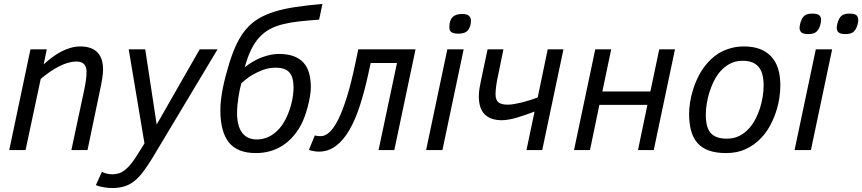

<svg xmlns="http://www.w3.org/2000/svg" viewBox="-20 -763 4383 976"><path d="M342.8 0 407.2 -301.8Q413.1 -329.6 416.5 -353Q419.9 -376.5 419.9 -399.9Q419.9 -422.9 407.5 -436.5Q395 -450.2 368.2 -450.2Q329.6 -450.2 282.7 -426.8Q235.8 -403.3 187 -361.8L109.9 0H26.9L134.8 -512.2H217.8L202.1 -436Q223.6 -455.6 246.3 -472.4Q269 -489.3 292.2 -501.2Q315.4 -513.2 339.4 -520Q363.3 -526.9 387.2 -526.9Q419.9 -526.9 442.1 -518.1Q464.4 -509.3 478 -493.7Q491.7 -478 497.8 -456.5Q503.9 -435.1 503.9 -410.2Q503.9 -392.1 499.8 -364.7Q495.6 -337.4 487.8 -301.8L424.8 0Z M498 110.8Q508.8 116.2 522.7 119.6Q536.6 123 552.2 123Q570.3 123 586.7 117.2Q603 111.3 618.9 98.1Q634.8 85 651.4 63.2Q668 41.5 687 9.8L714.4 -34.2L634.3 -512.2H718.3L776.4 -129.9L995.1 -512.2H1085.9L755.4 39.1Q729.5 81.5 707.3 110.8Q685.1 140.1 661.6 158.4Q638.2 176.8 611.1 184.8Q584 192.9 549.3 192.9Q538.1 192.9 526.6 191.7Q515.1 190.4 504.4 188.5Q493.7 186.5 484.1 183.8Q474.6 181.2 467.3 178.2Z M1224.1 -420.9Q1244.6 -437.5 1266.8 -450.4Q1289.1 -463.4 1311.5 -471.7Q1334 -480 1355.5 -484.4Q1377 -488.8 1397 -488.8Q1441.4 -488.8 1472.7 -477.3Q1503.9 -465.8 1523.2 -444.1Q1542.5 -422.4 1551.3 -390.9Q1560.1 -359.4 1560.1 -318.8Q1560.1 -300.3 1555.9 -274.7Q1551.8 -249 1544.7 -221.7Q1537.6 -194.3 1527.8 -168Q1518.1 -141.6 1506.3 -121.1Q1469.2 -55.7 1411.9 -20.3Q1354.5 15.1 1280.3 15.1Q1186.5 15.1 1143.3 -39.3Q1100.1 -93.8 1100.1 -204.1Q1100.1 -227.5 1103.3 -255.1Q1106.4 -282.7 1112.3 -312.7Q1118.2 -342.8 1126.5 -374.8Q1134.8 -406.7 1145 -439.9Q1163.1 -498.5 1184.1 -541.7Q1205.1 -585 1232.4 -616.5Q1259.8 -647.9 1295.2 -668.9Q1330.6 -689.9 1377.2 -704.3Q1423.8 -718.8 1483.4 -727.5Q1543 -736.3 1619.1 -743.2L1602.1 -663.1Q1547.4 -659.2 1502 -654.3Q1456.5 -649.4 1419.2 -640.1Q1381.8 -630.9 1352.1 -615Q1322.3 -599.1 1298.6 -573.5Q1274.9 -547.9 1256.6 -510.5Q1238.3 -473.1 1224.1 -420.9ZM1207 -339.8Q1203.1 -327.1 1199.2 -308.8Q1195.3 -290.5 1192.1 -270Q1189 -249.5 1187 -228.3Q1185.1 -207 1185.1 -189Q1185.1 -122.1 1210.9 -88.1Q1236.8 -54.2 1285.2 -54.2Q1329.1 -54.2 1365.5 -78.9Q1401.9 -103.5 1425.3 -145Q1436 -163.6 1444.8 -185.5Q1453.6 -207.5 1459.7 -230.2Q1465.8 -252.9 1469 -275.4Q1472.2 -297.9 1472.2 -317.9Q1472.2 -371.1 1450.9 -395Q1429.7 -418.9 1381.3 -418.9Q1345.2 -418.9 1313.7 -406.5Q1282.2 -394 1258.3 -379.4Q1230.5 -361.8 1207 -339.8Z M1864.3 -442.9 1853 -391.1Q1834 -302.7 1810.5 -229.5Q1787.1 -156.2 1756.8 -103.5Q1726.6 -50.8 1688 -21.5Q1649.4 7.8 1600.1 7.8Q1594.2 7.8 1586.9 7.1Q1579.6 6.3 1572.8 4.9Q1565.9 3.4 1559.8 2Q1553.7 0.5 1550.3 -1L1580.1 -74.2Q1588.4 -72.3 1596.7 -71.5Q1605 -70.8 1610.4 -70.8Q1632.8 -70.8 1655 -91.1Q1677.2 -111.3 1699.2 -155.3Q1721.2 -199.2 1742.9 -268.6Q1764.6 -337.9 1785.2 -436L1801.3 -512.2H2092.3L1984.4 0H1904.3L1998 -442.9Z M2146 0 2253.9 -512.2H2336.9L2229 0ZM2264.2 -624Q2264.2 -658.7 2279.8 -675.3Q2295.4 -691.9 2329.1 -691.9Q2353.5 -691.9 2363.8 -682.6Q2374 -673.3 2374 -659.2Q2374 -628.9 2359.6 -610.4Q2345.2 -591.8 2311 -591.8Q2296.9 -591.8 2287.6 -594.2Q2278.3 -596.7 2273.2 -600.8Q2268.1 -605 2266.1 -610.8Q2264.2 -616.7 2264.2 -624Z M2458.5 -512.2H2539.1L2512.2 -380.9Q2505.4 -350.6 2502.2 -325.7Q2499 -300.8 2499 -284.2Q2499 -254.9 2513.7 -242.9Q2528.3 -231 2560.1 -231Q2574.7 -231 2593.8 -234.1Q2612.8 -237.3 2633.5 -242.4Q2654.3 -247.6 2675 -254.2Q2695.8 -260.7 2713.4 -268.1L2764.2 -512.2H2844.2L2736.3 0H2656.2L2697.3 -195.8Q2673.8 -187 2650.9 -179Q2627.9 -170.9 2606.7 -164.8Q2585.4 -158.7 2566.2 -155.3Q2546.9 -151.9 2531.2 -151.9Q2473.6 -151.9 2443.8 -181.9Q2414.1 -211.9 2414.1 -272.9Q2414.1 -293.5 2417.5 -314.7Q2420.9 -335.9 2426.3 -359.9Z M3303.2 0H3223.1L3271 -230H3026.9L2979 0H2897.9L3005.9 -512.2H3086.9L3042 -297.9H3286.1L3331.1 -512.2H3411.1Z M3482.9 -185.1Q3482.9 -211.4 3488 -244.1Q3493.2 -276.9 3504.4 -311.8Q3515.6 -346.7 3533.4 -380.9Q3551.3 -415 3577.1 -443.8Q3593.3 -462.4 3612.5 -477.5Q3631.8 -492.7 3655 -503.7Q3678.2 -514.6 3705.1 -520.8Q3731.9 -526.9 3763.2 -526.9Q3850.6 -526.9 3898.7 -477.5Q3946.8 -428.2 3946.8 -328.1Q3946.8 -297.9 3941.2 -262Q3935.5 -226.1 3923.1 -189.5Q3910.6 -152.8 3890.9 -117.9Q3871.1 -83 3842.8 -55.2Q3811 -23.4 3768.8 -4.2Q3726.6 15.1 3670.9 15.1Q3619.6 15.1 3583.7 2.2Q3547.9 -10.7 3525.6 -35.9Q3503.4 -61 3493.2 -98.4Q3482.9 -135.7 3482.9 -185.1ZM3567.9 -180.2Q3567.9 -148.4 3573.7 -125.2Q3579.6 -102.1 3592.5 -87.2Q3605.5 -72.3 3626 -65.2Q3646.5 -58.1 3675.8 -58.1Q3710.9 -58.1 3739 -72.5Q3767.1 -86.9 3789.1 -111.8Q3806.2 -131.3 3819.8 -157.2Q3833.5 -183.1 3842.8 -211.9Q3852.1 -240.7 3856.9 -270.8Q3861.8 -300.8 3861.8 -328.1Q3861.8 -393.1 3835.7 -423.6Q3809.6 -454.1 3754.9 -454.1Q3715.3 -454.1 3684.6 -435.8Q3653.8 -417.5 3631.8 -388.2Q3616.7 -368.2 3605 -342.8Q3593.3 -317.4 3585 -290Q3576.7 -262.7 3572.3 -234.4Q3567.9 -206.1 3567.9 -180.2Z M4019 0 4127 -512.2H4210L4102.1 0ZM4153.8 -661.1Q4153.8 -656.7 4152.8 -650.6Q4151.9 -644.5 4150.4 -638.4Q4148.9 -632.3 4146.7 -627Q4144.5 -621.6 4142.6 -618.2Q4134.3 -602.5 4122.1 -596.2Q4109.9 -589.8 4088.4 -589.8Q4063 -589.8 4053.7 -598.4Q4044.4 -606.9 4044.4 -622.1Q4044.4 -625 4045.2 -630.1Q4045.9 -635.3 4047.4 -641.1Q4048.8 -647 4050.5 -652.8Q4052.2 -658.7 4054.7 -663.1Q4061.5 -678.7 4073.7 -686.3Q4085.9 -693.8 4109.4 -693.8Q4134.3 -693.8 4144 -685.8Q4153.8 -677.7 4153.8 -661.1ZM4342.8 -661.1Q4342.8 -656.7 4341.8 -650.6Q4340.8 -644.5 4339.4 -638.4Q4337.9 -632.3 4335.7 -627Q4333.5 -621.6 4331.5 -618.2Q4323.2 -602.5 4311 -596.2Q4298.8 -589.8 4277.8 -589.8Q4252 -589.8 4242.7 -598.4Q4233.4 -606.9 4233.4 -622.1Q4233.4 -625 4234.1 -630.1Q4234.9 -635.3 4236.3 -641.1Q4237.8 -647 4239.5 -652.8Q4241.2 -658.7 4243.7 -663.1Q4250.5 -678.7 4262.9 -686.3Q4275.4 -693.8 4298.8 -693.8Q4323.7 -693.8 4333.3 -685.8Q4342.8 -677.7 4342.8 -661.1Z"/></svg>

Font: Lorenzo Sans
Style: Italic
Weight: 400
Italic angle: -12°
Foundry: Intel Corporation
Version: Version 1.00; ttfautohint (v1.5)